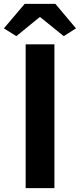

<svg xmlns="http://www.w3.org/2000/svg" viewBox="-62 -968 412 988"><path d="M70 0V-740H218V0ZM-42 -822 65 -948H223L329 -822L266 -782L146 -879H141L22 -782Z"/></svg>

Font: NotoSansHansBold
Style: Bold
Weight: 700
Designer: Ryoko NISHIZUKA  (kana & ideographs); Paul D. Hunt (Latin, Greek & Cyrillic); Wenlong ZHANG  (bopomofo); Sandoll Communi
Foundry: Adobe Systems Incorporated
Version: Version 1.00;December 8, 2021;FontCreator 13.0.0.2675 64-bit